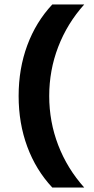

<svg xmlns="http://www.w3.org/2000/svg" viewBox="-20 -736 426 866"><path d="M64 -303Q64 -426 103 -531.5Q142 -637 216 -716H360Q283 -630 242.5 -524.5Q202 -419 202 -303Q202 -187 242.5 -81.5Q283 24 360 110H216Q142 31 103 -74.5Q64 -180 64 -303Z"/></svg>

Font: Uncut Sans Variable
Style: Regular
Weight: 400
Designer: Kasper Nordkvist
Foundry: UNCUT.wtf
Version: Version 1.304;Glyphs 3.2 (3246)